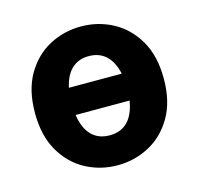

<svg xmlns="http://www.w3.org/2000/svg" viewBox="-82 -595 720 695"><g transform="rotate(-15 277.5 -248.0)"><path d="M277.6 12Q213.7 12 158.7 -17.3Q103.8 -46.6 70.1 -104.6Q36.4 -162.7 36.4 -248.2Q36.4 -333.6 70.1 -391.5Q103.8 -449.4 158.7 -478.7Q213.7 -508 277.6 -508Q341.5 -508 396.4 -478.8Q451.4 -449.5 485.3 -391.6Q519.2 -333.7 519.2 -248.2Q519.2 -162.7 485.3 -104.6Q451.4 -46.6 396.4 -17.3Q341.5 12 277.6 12ZM277.6 -100.2Q311.3 -100.2 334.6 -117.1Q357.8 -134.1 369.9 -167.2Q382.1 -200.3 382.1 -248Q382.1 -295.8 369.9 -328.8Q357.8 -361.9 334.6 -379.4Q311.3 -396.9 277.6 -396.9Q243.8 -396.9 220.6 -379.4Q197.4 -361.9 185.4 -328.8Q173.5 -295.8 173.5 -248Q173.5 -200.3 185.4 -167.2Q197.4 -134.1 220.6 -117.1Q243.8 -100.2 277.6 -100.2ZM146.6 -203.3V-304.7H404.6V-203.3Z"/></g></svg>

Font: Source Sans 3 VF
Style: Regular
Weight: 200
Designer: Paul D. Hunt
Foundry: Adobe
Version: Version 3.046;hotconv 1.0.118;makeotfexe 2.5.65603